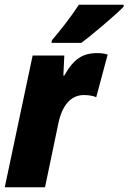

<svg xmlns="http://www.w3.org/2000/svg" viewBox="-25 -786 539 806"><path d="M193 -617 191 -606H316C354 -633 464 -726 494 -758V-766H306C273 -715 232 -663 193 -617ZM-5 0H164L220 -268C235 -341 271 -387 327 -387C347 -387 365 -384 379 -378L427 -557C411 -562 397 -563 383 -563C321 -563 284 -538 245 -469H241L245 -553H112Z"/></svg>

Font: Noto Sans Condensed Black
Style: Italic
Weight: 900
Width: 3
Italic angle: -12°
Designer: Monotype Design Team
Foundry: Monotype Imaging Inc.
Version: Version 2.013